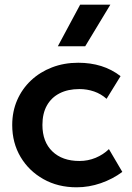

<svg xmlns="http://www.w3.org/2000/svg" viewBox="-20 -782 562 817"><path d="M306 15Q226.5 15 164.8 -19.8Q103 -54.5 67.5 -114.2Q32 -174 32 -250Q32 -307.5 53 -355.8Q74 -404 112 -439.8Q150 -475.5 201.2 -495.2Q252.5 -515 313 -515Q365.5 -515 410.5 -501Q455.5 -487 493 -458L433.5 -361.5Q410 -382.5 380.2 -392.8Q350.5 -403 318 -403Q269 -403 233.8 -385Q198.5 -367 179.5 -333Q160.5 -299 160.5 -250.5Q160.5 -178.5 202.8 -137.8Q245 -97 318 -97Q354.5 -97 387 -110.5Q419.5 -124 443.5 -147.5L500.5 -50.5Q459.5 -20 409 -2.5Q358.5 15 306 15ZM226 -585 321 -762H449.5L342.5 -585Z"/></svg>

Font: Geologica Roman Medium
Style: Regular
Weight: 500
Designer: Sindre Bremnes, Frode Helland
Foundry: Monokrom Skriftforlag AS
Version: Version 1.010;gftools[0.9.28]